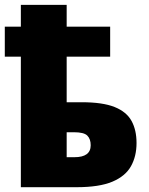

<svg xmlns="http://www.w3.org/2000/svg" viewBox="-21 -780 621 800"><path d="M256.8 -759.8V-668.9H438V-543.9H256.8V-354H319.8Q407.2 -354 456.8 -334Q506.3 -314 527.1 -276.1Q547.9 -238.3 547.9 -184.1Q547.9 -128.9 524.7 -87.4Q501.5 -45.9 447 -22.9Q392.6 0 297.9 0H65.9V-543.9H-1V-668.9H65.9V-759.8ZM287.1 -229H256.8V-125H289.1Q356.9 -125 356.9 -174.8Q356.9 -200.7 343 -214.8Q329.1 -229 287.1 -229Z"/></svg>

Font: Open Sans ExtraBold
Style: Regular
Weight: 800
Designer: Monotype Design Team
Foundry: Monotype Imaging Inc.
Version: Version 3.003; ttfautohint (v1.8.4)